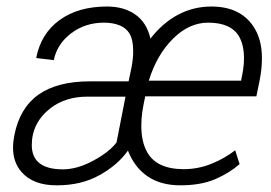

<svg xmlns="http://www.w3.org/2000/svg" viewBox="-20 -558 832 589"><path d="M533 10.5Q473 10.5 432.8 -17Q392.5 -44.5 372.5 -96Q341.5 -52 285.5 -20.8Q229.5 10.5 155 10.5Q81.5 11 45.5 -31Q20 -60.5 20 -105Q20 -122.5 24 -143Q40.5 -227 98.2 -267.8Q156 -308.5 256.5 -308.5H374.5L383.5 -351.5Q389 -380.5 388.5 -403Q388.5 -436 377 -455.5Q357 -488 299 -488.5Q241.5 -488.5 198.2 -455.8Q155 -423 145 -373.5L91 -380Q105.5 -455 162.8 -496.5Q220 -538 308.5 -538Q360.5 -538 395.5 -513.2Q430.5 -488.5 441.5 -439.5Q479 -488 526.5 -513Q574 -538 628.5 -538Q716 -538 757 -477.5Q784 -437.5 783.5 -378Q783.5 -347 776.5 -311.5L766.5 -262.5H425.5Q419.5 -234.5 416.5 -214.5Q413.5 -194.5 413.5 -172Q413.5 -125 430 -94Q458 -39.5 543 -39Q587 -39 627.8 -55.2Q668.5 -71.5 701.5 -97L715 -54.5Q683.5 -27 639.8 -8.2Q596 10.5 533 10.5ZM173 -38.5Q216.5 -38.5 265.5 -64.8Q314.5 -91 337.5 -121L365 -261.5H248Q182 -261.5 136 -227Q77.5 -182 77.5 -112.5Q78 -38.5 173 -38.5ZM719.5 -310.5Q724 -332 726.2 -347Q728.5 -362 728.5 -379.5Q728.5 -419 713.5 -446Q688.5 -488.5 618.5 -488.5Q560 -488.5 510.2 -438.8Q460.5 -389 436.5 -310.5Z"/></svg>

Font: Roberto Sans Light
Style: Italic
Weight: 300
Italic angle: -11°
Designer: Google
Version: Version 1.00;June 11, 2020;FontCreator 12.0.0.2522 64-bit; t